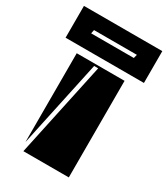

<svg xmlns="http://www.w3.org/2000/svg" viewBox="-234 -820 791 904"><g transform="rotate(30 162.0 -367.5)"><path d="M154 -514H132L31 -42V-525H291V0H44ZM-51 -562V-735H375V-562ZM47 -660 43 -640H275L280 -660Z"/></g></svg>

Font: J.M. Nexus Grotesque
Style: Regular
Weight: 900
Designer: deFharo
Foundry: deFharo
Version: Version 3.003